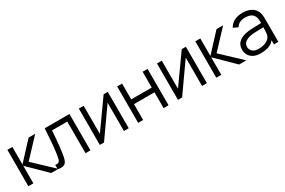

<svg xmlns="http://www.w3.org/2000/svg" viewBox="88 -1505 3667 2469"><g transform="rotate(-30 1921.0 -270.0)"><path d="M144 0H69.5L70 -540H144V-280L385 -540H483L230 -270L516 0H409L144 -260Z M506 -64.5Q516.5 -62.5 527.5 -62.5Q547.5 -62.5 559.2 -71.8Q571 -81 576.8 -98Q582.5 -115 587.5 -144.5Q599 -213 607.5 -306.2Q616 -399.5 624.5 -540H991.5V0H918.5V-469.5H692.5Q674 -208 653.5 -104.5Q646 -65.5 635 -42Q624 -18.5 604.8 -6.5Q585.5 5.5 554.5 5.5Q535 5.5 506 0Z M1499 -540H1560.5V0H1489V-420.5L1193 0H1131V-540H1202.5V-123Z M1773.5 0H1700V-540H1773.5V-305.5H2078V-540H2151.5V0H2078V-235H1773.5Z M2659 -540H2720.5V0H2649V-420.5L2353 0H2291V-540H2362.5V-123Z M2934.5 0H2860L2860.5 -540H2934.5V-280L3175.5 -540H3273.5L3020.5 -270L3306.5 0H3199.5L2934.5 -260Z M3782 -335.5V0H3716.5V-63.5Q3685.5 -21 3634 -3Q3582.5 15 3511 15Q3452 15 3410.2 -6.5Q3368.5 -28 3347.5 -64.5Q3326.5 -101 3326.5 -145Q3326.5 -208 3363 -246.5Q3399.5 -285 3464 -302Q3508 -313 3562.5 -316.2Q3617 -319.5 3710.5 -321Q3711 -327.5 3711 -340Q3711 -415 3675.8 -450.2Q3640.5 -485.5 3566 -485.5Q3520 -485.5 3486.2 -469Q3452.5 -452.5 3433.5 -418.5L3364.5 -449.5Q3391 -500.5 3442.2 -527.8Q3493.5 -555 3567 -555Q3641 -555 3692.8 -527Q3744.5 -499 3766 -447Q3782 -409 3782 -335.5ZM3704.5 -175Q3708 -200 3709 -258.5H3671Q3615 -258.5 3571 -255.2Q3527 -252 3493.5 -243Q3400 -215.5 3400 -145Q3400 -120 3412.2 -98Q3424.5 -76 3451.5 -62.2Q3478.5 -48.5 3519.5 -48.5Q3571.5 -48.5 3612.8 -63.2Q3654 -78 3678.5 -106.5Q3703 -135 3704.5 -175Z"/></g></svg>

Font: CCSD_manrope
Style: Regular
Weight: 400
Designer: Mikhail Sharanda
Foundry: Mikhail Sharanda
Version: Version 4.503